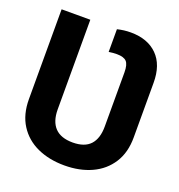

<svg xmlns="http://www.w3.org/2000/svg" viewBox="-134 -849 904 971"><g transform="rotate(20 318.0 -363.5)"><path d="M318.4 9.8Q236 9.8 172.3 -19.3Q108.6 -48.4 72.4 -105.3Q36.1 -162.1 36.1 -244.5V-727.5H190.6V-244.5Q190.8 -180.5 222.6 -147Q254.4 -113.6 318.4 -113.5Q382.3 -113.6 413.1 -147Q443.8 -180.5 443.9 -244.5V-536.5Q443.8 -578.4 428.9 -594.2Q413.9 -610 377.1 -610Q367.9 -610 356.5 -609.2Q345.2 -608.4 333.4 -606.4V-728.5Q351.4 -732.8 368.9 -735.1Q386.4 -737.3 405.7 -737.3Q496.6 -737.3 548.6 -685.5Q600.7 -633.7 600.4 -536.5V-244.5Q600.7 -162.4 564.3 -105.6Q527.9 -48.7 464.3 -19.5Q400.7 9.8 318.4 9.8Z"/></g></svg>

Font: Inter Tight
Style: Regular
Weight: 400
Designer: Rasmus Andersson
Foundry: rsms
Version: Version 3.002